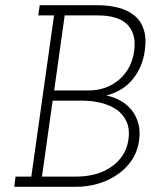

<svg xmlns="http://www.w3.org/2000/svg" viewBox="-20 -720 581 740"><path d="M39.9 -39.4 35 0H273.7Q315.5 0 356.2 -11.5Q396.8 -23 430.6 -46Q464 -68 487.1 -101.5Q510.2 -135 516.2 -180Q521.2 -216 512.9 -245Q504.6 -274 487.3 -296Q469.1 -318 444.2 -332Q419.3 -346 390.1 -352Q455.5 -369 492.7 -416Q530 -463 538 -525Q545 -571 534.6 -604.5Q524.2 -638 499.4 -659Q474.6 -680 437.4 -690Q400.3 -700 353.7 -700H133L127.5 -660.6H188.3L100.7 -39.4ZM182.9 -331.9H299.3Q337 -331.9 371.2 -323Q405.4 -314.2 430.7 -296.6Q455.9 -278.5 468.2 -250Q480.6 -221.6 475.3 -183.3Q470.1 -147 452.1 -120.2Q434 -93.4 407.2 -75.7Q379.9 -57.1 345.8 -48.3Q311.7 -39.4 275.3 -39.4H141.7ZM229.3 -660.6H357.8Q394.1 -660.6 422.8 -652.3Q451.6 -644.1 469.9 -626.3Q487.1 -609.7 494.6 -583.8Q502 -557.9 496.8 -521.7Q492.2 -489.2 478.2 -462.3Q464.3 -435.4 442.6 -416.2Q419.3 -394.7 388.5 -383Q357.8 -371.3 320.5 -371.3H188.8Z"/></svg>

Font: Josefin Slab Thin
Style: Italic
Weight: 100
Italic angle: -12°
Designer: Santiago Orozco
Foundry: Typemade
Version: Version 2.000